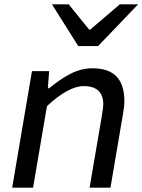

<svg xmlns="http://www.w3.org/2000/svg" viewBox="-20 -863 655 883"><path d="M127 -536H206L200 -457H206Q259 -501 307 -525Q355 -549 405 -549Q479 -549 515.5 -511.5Q552 -474 552 -397Q552 -374 546 -341L488 0H392L448 -328Q455 -370 455 -382Q455 -467 365 -467Q295 -467 196 -375L132 0H36ZM219 -843H296L390 -727H395L531 -843H615L431 -651H340Z"/></svg>

Font: Nebula Sans Medium
Style: Regular
Weight: 500
Italic angle: -9°
Designer: Paul D. Hunt for Adobe (as Source Sans)
Foundry: Nebula Entertainment & Broadcasting LLC
Version: Version 1.010